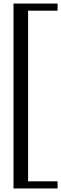

<svg xmlns="http://www.w3.org/2000/svg" viewBox="-20 -820 344 1080"><path d="M304 240H56V-800H304V-760H138V200H304Z"/></svg>

Font: Triodion
Style: Regular
Weight: 400
Version: Version 1.201; ttfautohint (v1.8.4.7-5d5b)